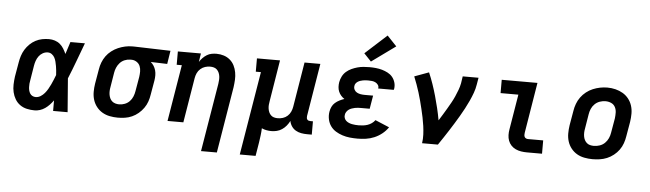

<svg xmlns="http://www.w3.org/2000/svg" viewBox="-56 -1017 4912 1451"><g transform="rotate(5 2400.0 -291.5)"><path d="M222 8Q193 8 164 1.5Q135 -5 112 -21.5Q89 -38 74.5 -62.5Q60 -87 53.5 -115Q47 -143 48 -173Q49 -203 53 -233L72 -343Q76 -368 84 -393Q92 -418 106 -441Q120 -464 140 -483.5Q160 -503 184 -515.5Q208 -528 233.5 -533Q259 -538 285 -538Q308 -538 330 -531Q352 -524 369 -509.5Q386 -495 397.5 -476Q409 -457 418 -437Q425 -460 433 -483.5Q441 -507 448 -530H558Q532 -461 506.5 -392Q481 -323 453 -255Q459 -191 463 -127.5Q467 -64 473 0H363Q363 -20 363 -40Q363 -60 363 -80Q350 -62 335 -46Q320 -30 302 -17.5Q284 -5 263.5 1.5Q243 8 222 8ZM222 -93Q242 -93 259.5 -104Q277 -115 290 -130.5Q303 -146 313 -163.5Q323 -181 331.5 -199Q340 -217 347.5 -235.5Q355 -254 362 -272Q361 -289 359.5 -306Q358 -323 355 -339.5Q352 -356 348 -372.5Q344 -389 336.5 -403Q329 -417 315.5 -427Q302 -437 285 -437Q265 -437 247 -427Q229 -417 217 -400.5Q205 -384 198.5 -365Q192 -346 189 -327L171 -217Q168 -203 167 -190Q166 -177 166.5 -163.5Q167 -150 170 -138Q173 -126 179.5 -115.5Q186 -105 197.5 -99Q209 -93 222 -93Z M854 8Q823 8 792.5 2Q762 -4 736.5 -19Q711 -34 692.5 -57.5Q674 -81 665 -109.5Q656 -138 656 -170Q656 -202 661 -233L680 -343Q684 -370 694 -396Q704 -422 720.5 -445Q737 -468 760.5 -486Q784 -504 809.5 -515Q835 -526 862 -532Q889 -538 916 -538Q920 -538 924.5 -538Q929 -538 933 -538L1207 -530L1191 -429L1066 -433Q1080 -421 1089.5 -406Q1099 -391 1104 -373Q1109 -355 1109 -335.5Q1109 -316 1106 -297L1087 -187Q1083 -160 1074 -134Q1065 -108 1048.5 -84.5Q1032 -61 1009.5 -42Q987 -23 961 -11.5Q935 0 908 4Q881 8 854 8ZM856 -93Q877 -93 898 -101Q919 -109 934.5 -125Q950 -141 958.5 -162Q967 -183 970 -203L989 -313Q992 -334 992 -355Q992 -376 984.5 -394.5Q977 -413 960 -424.5Q943 -436 923 -437H916Q914 -437 912.5 -437Q911 -437 909 -437Q889 -437 868 -428.5Q847 -420 832 -403.5Q817 -387 808.5 -367Q800 -347 797 -327L779 -217Q776 -202 775.5 -187Q775 -172 777.5 -158Q780 -144 786 -131.5Q792 -119 802.5 -110Q813 -101 827 -97Q841 -93 856 -93Z M1503 205 1589 -313Q1591 -328 1592 -342.5Q1593 -357 1591 -371Q1589 -385 1583.5 -397.5Q1578 -410 1568.5 -419.5Q1559 -429 1545.5 -433Q1532 -437 1517 -437Q1497 -437 1478 -431Q1459 -425 1443 -411Q1427 -397 1418.5 -378Q1410 -359 1407 -340L1351 0H1231L1302 -429H1263V-530H1438L1428 -465Q1438 -481 1452 -495.5Q1466 -510 1483 -520.5Q1500 -531 1519 -534.5Q1538 -538 1556 -538Q1585 -538 1611.5 -529.5Q1638 -521 1658.5 -503.5Q1679 -486 1691 -462Q1703 -438 1708 -410.5Q1713 -383 1711.5 -354.5Q1710 -326 1706 -297L1623 205Z M1797 205 1902 -429H1863V-530H2038L1987 -217Q1984 -202 1983 -187.5Q1982 -173 1984 -159Q1986 -145 1991.5 -132.5Q1997 -120 2006.5 -110.5Q2016 -101 2029.5 -97Q2043 -93 2058 -93Q2078 -93 2097.5 -99Q2117 -105 2132.5 -119Q2148 -133 2156.5 -152Q2165 -171 2168 -190L2224 -530H2344L2278 -129Q2277 -121 2278 -114Q2279 -107 2283 -102Q2287 -97 2293.5 -95Q2300 -93 2308 -93H2326V8H2291Q2268 8 2245.5 4Q2223 0 2204 -11Q2185 -22 2172.5 -40.5Q2160 -59 2156 -81Q2146 -61 2132 -44Q2118 -27 2099.5 -14.5Q2081 -2 2060 3Q2039 8 2019 8Q2000 8 1981.5 4.5Q1963 1 1946 -7Q1945 21 1941.5 48Q1938 75 1934 102L1917 205Z M2673 8Q2643 8 2614 5Q2585 2 2557.5 -7Q2530 -16 2506.5 -30.5Q2483 -45 2467 -67.5Q2451 -90 2445 -119Q2439 -148 2444 -177Q2447 -196 2455.5 -214Q2464 -232 2479 -245Q2494 -258 2512 -267Q2530 -276 2548 -282Q2534 -291 2522.5 -304Q2511 -317 2504 -333.5Q2497 -350 2496 -368.5Q2495 -387 2498 -405Q2502 -428 2513 -449.5Q2524 -471 2542 -486.5Q2560 -502 2582 -512Q2604 -522 2626 -528Q2648 -534 2670.5 -536Q2693 -538 2716 -538Q2741 -538 2765.5 -535.5Q2790 -533 2812.5 -526.5Q2835 -520 2856 -509Q2877 -498 2891.5 -480.5Q2906 -463 2913 -439.5Q2920 -416 2916 -391Q2915 -389 2914.5 -387Q2914 -385 2914 -383H2795Q2795 -384 2795.5 -384.5Q2796 -385 2796 -386Q2798 -400 2790 -411Q2782 -422 2770 -428Q2758 -434 2744 -435.5Q2730 -437 2716 -437Q2706 -437 2696 -436.5Q2686 -436 2676 -434Q2666 -432 2656.5 -429Q2647 -426 2638 -420.5Q2629 -415 2622.5 -406.5Q2616 -398 2615 -388Q2612 -372 2619 -358.5Q2626 -345 2639 -338Q2652 -331 2667 -328.5Q2682 -326 2698 -326H2762L2745 -225H2681Q2669 -225 2657 -224.5Q2645 -224 2633.5 -221.5Q2622 -219 2610 -215Q2598 -211 2588 -204Q2578 -197 2570.5 -186Q2563 -175 2562 -164Q2559 -151 2563.5 -138.5Q2568 -126 2577 -118Q2586 -110 2597.5 -105Q2609 -100 2621.5 -97.5Q2634 -95 2647 -94Q2660 -93 2673 -93Q2689 -93 2706 -95Q2723 -97 2739.5 -102.5Q2756 -108 2771 -118.5Q2786 -129 2796 -143L2903 -98Q2884 -70 2857 -48.5Q2830 -27 2799 -14Q2768 -1 2736 3.5Q2704 8 2673 8ZM2723 -581 2668 -639 2832 -788 2904 -712Z M3162 0Q3167 -33 3165.5 -66Q3164 -99 3159.5 -131Q3155 -163 3148.5 -194.5Q3142 -226 3134.5 -257Q3127 -288 3119 -319Q3111 -350 3101.5 -380Q3092 -410 3081.5 -439.5Q3071 -469 3059 -498L3168 -538Q3186 -496 3201 -452.5Q3216 -409 3228.5 -364.5Q3241 -320 3252 -274.5Q3263 -229 3271 -183Q3286 -207 3300.5 -230.5Q3315 -254 3329 -278Q3343 -302 3356.5 -326Q3370 -350 3381 -375Q3392 -400 3401.5 -425.5Q3411 -451 3416 -477L3424 -530H3544L3535 -477Q3530 -445 3518.5 -413.5Q3507 -382 3493 -351.5Q3479 -321 3463 -291Q3447 -261 3429.5 -231Q3412 -201 3394 -172Q3376 -143 3357.5 -114Q3339 -85 3320 -56.5Q3301 -28 3282 0Z M3957 0Q3935 0 3913 -3.5Q3891 -7 3871.5 -16Q3852 -25 3837.5 -40.5Q3823 -56 3815.5 -76Q3808 -96 3807.5 -118.5Q3807 -141 3811 -163L3855 -429H3720V-530H3991L3928 -146Q3927 -138 3927 -130Q3927 -122 3930.5 -115Q3934 -108 3941.5 -104.5Q3949 -101 3957 -101H4072V0Z M4455 8Q4424 8 4393 2Q4362 -4 4336.5 -19Q4311 -34 4292.5 -57.5Q4274 -81 4265 -109.5Q4256 -138 4256 -169.5Q4256 -201 4261 -233L4280 -343Q4284 -370 4294 -397Q4304 -424 4321 -447.5Q4338 -471 4361.5 -489.5Q4385 -508 4411.5 -519Q4438 -530 4465.5 -535.5Q4493 -541 4521 -541Q4553 -541 4583 -533.5Q4613 -526 4638.5 -511Q4664 -496 4682.5 -472.5Q4701 -449 4710 -420.5Q4719 -392 4719 -360.5Q4719 -329 4714 -297L4695 -187Q4691 -160 4681.5 -133Q4672 -106 4655 -82.5Q4638 -59 4614.5 -40.5Q4591 -22 4564.5 -11Q4538 0 4510 4Q4482 8 4455 8ZM4457 -93Q4479 -93 4501 -100.5Q4523 -108 4539.5 -124Q4556 -140 4565.5 -161Q4575 -182 4578 -203L4597 -313Q4600 -336 4599.5 -358.5Q4599 -381 4589 -400Q4579 -419 4559 -428Q4539 -437 4516 -437Q4494 -437 4472.5 -429.5Q4451 -422 4434.5 -406Q4418 -390 4409 -369Q4400 -348 4397 -327L4379 -217Q4376 -202 4375.5 -187Q4375 -172 4377.5 -157.5Q4380 -143 4386.5 -130.5Q4393 -118 4403.5 -109Q4414 -100 4428 -96.5Q4442 -93 4457 -93Z"/></g></svg>

Font: Iosevka Curly Slab Extended
Style: Bold Italic
Weight: 700
Width: 7
Italic angle: -9°
Monospace: yes
Designer: Belleve Invis
Foundry: Belleve Invis
Version: Version 11.0.0; ttfautohint (v1.8.3)